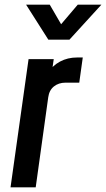

<svg xmlns="http://www.w3.org/2000/svg" viewBox="-20 -800 453 820"><path d="M25 0 102 -547.5H209.5L197 -461.5L181 -484.5Q203.5 -519.5 236.2 -537Q269 -554.5 309 -554.5H333.5L318.5 -447H260Q230.5 -447 210.2 -430.8Q190 -414.5 186 -384.5L132.5 0ZM186.5 -630.5 91.5 -780H192.5L241 -696.5L312 -780H413L276.5 -630.5Z"/></svg>

Font: Mohave SemiBold
Style: Italic
Weight: 600
Italic angle: -8°
Designer: Gumpita Rahayu
Foundry: Tokotype
Version: Version 2.003